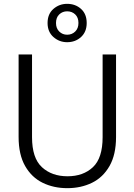

<svg xmlns="http://www.w3.org/2000/svg" viewBox="-20 -974 701 1001"><path d="M77 -690H147V-259Q147 -150 198.5 -102.5Q250 -55 332 -55Q414 -55 464.5 -102.5Q515 -150 515 -259V-690H585V-260Q585 -168 551 -108.5Q517 -49 459.5 -21Q402 7 331 7Q260 7 202.5 -21Q145 -49 111 -108.5Q77 -168 77 -260ZM432 -854Q432 -808 402.5 -781Q373 -754 330 -754Q289 -754 258.5 -781Q228 -808 228 -854Q228 -901 258.5 -927.5Q289 -954 330 -954Q373 -954 402.5 -927.5Q432 -901 432 -854ZM389 -854Q389 -883 372 -899Q355 -915 330 -915Q306 -915 289 -899Q272 -883 272 -854Q272 -826 289 -809.5Q306 -793 330 -793Q355 -793 372 -809.5Q389 -826 389 -854Z"/></svg>

Font: Parkinsans Light
Style: Regular
Weight: 300
Designer: Red Stone, Indian Type Foundry
Foundry: Indian Type Foundry
Version: Version 1.000